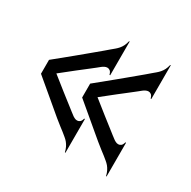

<svg xmlns="http://www.w3.org/2000/svg" viewBox="-100 -531 590 592"><g transform="rotate(30 194.5 -235.0)"><path d="M14.6 -259.8Q47.4 -286.6 76.7 -310.5Q88.9 -320.8 101.8 -331.3Q114.7 -341.8 126.2 -351.6Q137.7 -361.3 147.2 -369.1Q156.7 -377 162.6 -382.3Q168.9 -387.7 174.6 -392.3Q180.2 -397 185.1 -402.6Q189.9 -408.2 193.6 -415.5Q197.3 -422.9 199.7 -433.1H201.7V-313H199.2Q196.8 -322.3 192.4 -325.7Q188 -329.1 182.9 -329.1Q177.7 -329.1 172.6 -326.4Q167.5 -323.7 164.1 -320.8Q160.6 -317.9 154.1 -312.7Q147.5 -307.6 139.2 -301Q130.9 -294.4 121.3 -287.1Q111.8 -279.8 102.5 -272.5Q80.6 -255.4 55.2 -234.9Q80.6 -214.4 102.5 -197.3Q111.8 -189.9 121.3 -182.6Q130.9 -175.3 139.2 -168.7Q147.5 -162.1 154.1 -157Q160.6 -151.9 164.1 -149.4Q167.5 -146.5 172.6 -143.8Q177.7 -141.1 182.9 -141.1Q188 -141.1 192.4 -144.5Q196.8 -147.9 199.2 -157.2H201.7V-37.1H199.7Q197.3 -47.4 193.6 -54.7Q189.9 -62 185.3 -67.6Q180.7 -73.2 174.8 -77.9Q168.9 -82.5 162.6 -87.9Q156.7 -92.3 147 -99.9Q137.2 -107.4 125.7 -116.9Q114.3 -126.5 101.6 -137.2Q88.9 -147.9 76.7 -158.2Q47.4 -182.6 14.6 -210.4ZM161.1 -259.8Q193.8 -286.6 223.1 -310.5Q235.4 -320.8 248.3 -331.3Q261.2 -341.8 272.7 -351.6Q284.2 -361.3 293.7 -369.1Q303.2 -377 309.1 -382.3Q315.4 -387.7 321 -392.3Q326.7 -397 331.5 -402.6Q336.4 -408.2 340.1 -415.5Q343.8 -422.9 346.2 -433.1H348.1V-313H345.7Q343.3 -322.3 338.9 -325.7Q334.5 -329.1 329.3 -329.1Q324.2 -329.1 319.1 -326.4Q314 -323.7 310.5 -320.8Q307.1 -317.9 300.5 -312.7Q293.9 -307.6 285.6 -301Q277.3 -294.4 267.8 -287.1Q258.3 -279.8 249 -272.5Q227.1 -255.4 201.7 -234.9Q227.1 -214.4 249 -197.3Q258.3 -189.9 267.8 -182.6Q277.3 -175.3 285.6 -168.7Q293.9 -162.1 300.5 -157Q307.1 -151.9 310.5 -149.4Q314 -146.5 319.1 -143.8Q324.2 -141.1 329.3 -141.1Q334.5 -141.1 338.9 -144.5Q343.3 -147.9 345.7 -157.2H348.1V-37.1H346.2Q343.8 -47.4 340.1 -54.7Q336.4 -62 331.8 -67.6Q327.1 -73.2 321.3 -77.9Q315.4 -82.5 309.1 -87.9Q303.2 -92.3 293.5 -99.9Q283.7 -107.4 272.2 -116.9Q260.7 -126.5 248 -137.2Q235.4 -147.9 223.1 -158.2Q193.8 -182.6 161.1 -210.4Z"/></g></svg>

Font: Smythe
Style: Regular
Weight: 400
Version: Version 1.000